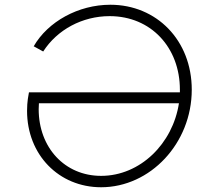

<svg xmlns="http://www.w3.org/2000/svg" viewBox="-20 -777 890 809"><path d="M406 12C613 12 788 -173 788 -399C788 -607 640 -757 445 -757C310 -757 182 -686 122 -582L162 -560C221 -652 327 -709 442 -709C616 -709 738 -577 738 -399V-388H102C100 -376 94 -350 94 -310C94 -125 228 12 406 12ZM143 -317 144 -342H734C708 -172 571 -36 406 -36C253 -36 143 -155 143 -317Z"/></svg>

Font: Mluvka ExtraLight
Style: Italic
Weight: 200
Italic angle: -8°
Designer: Modified by Jiří Krblich, Original typeface by Gumpita Rahayu
Foundry: Gumpita Rahayu & Jiří Krblich
Version: Version 2.000;Glyphs 3.1.1 (3134)